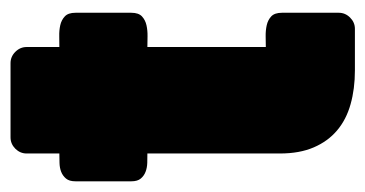

<svg xmlns="http://www.w3.org/2000/svg" viewBox="-189 -474 687 361"><g transform="rotate(-90 154.5 -293.5)"><path d="M246.6 -137.2Q255.4 -137.2 266.6 -137.5Q277.8 -137.7 287.6 -135.5Q297.4 -133.3 304.2 -127Q311 -120.6 311 -106.9V0Q311 12.2 302 21.2Q293 30.3 280.8 30.3H202.6Q168 30.3 139.2 22.2Q110.4 14.2 89.8 -3.2Q69.3 -20.5 57.9 -47.1Q46.4 -73.7 46.4 -110.8V-359.9Q38.1 -359.9 28.8 -360.1Q19.5 -360.4 12 -363.3Q4.4 -366.2 -0.7 -372.3Q-5.9 -378.4 -5.9 -390.1V-495.1Q-5.9 -506.8 -0.7 -512.9Q4.4 -519 12 -522Q19.5 -524.9 28.8 -525.1Q38.1 -525.4 46.4 -525.4V-586.9Q46.4 -599.1 55.4 -608.2Q64.5 -617.2 76.7 -617.2H216.3Q228.5 -617.2 237.5 -608.2Q246.6 -599.1 246.6 -586.9V-525.4Q255.4 -525.4 266.6 -525.6Q277.8 -525.9 287.6 -523.7Q297.4 -521.5 304.2 -515.1Q311 -508.8 311 -495.1V-390.1Q311 -376.5 304.2 -370.1Q297.4 -363.8 287.6 -361.6Q277.8 -359.4 266.6 -359.6Q255.4 -359.9 246.6 -359.9Z"/></g></svg>

Font: Akaash Gobhi Moti
Style: Regular
Weight: 400
Designer: Kulbir Singh Thind, MD
Foundry: Punjab Online
Version: Version 1.200